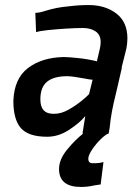

<svg xmlns="http://www.w3.org/2000/svg" viewBox="-20 -531 555 761"><path d="M195 -80Q223 -80 252 -96.5Q281 -113 303 -131Q325 -149 333 -158L347 -215Q339 -215 314 -220Q266 -229 246 -229Q194 -229 167 -207.5Q140 -186 140 -137Q140 -80 191 -80ZM301 210Q214 210 214 139Q214 101 246 62Q278 23 309 -1L307 -2L318 -71Q296 -44 254 -16.5Q212 11 167 11Q93 11 63 -23Q33 -57 33 -131Q36 -219 90.5 -261Q145 -303 233 -305Q249 -305 288.5 -301Q328 -297 364 -288L376 -339Q379 -353 379 -364Q379 -393 359 -406.5Q339 -420 309 -420Q280 -420 240.5 -417.5Q201 -415 168.5 -411.5Q136 -408 125 -404H123L120 -480Q135 -480 160 -488Q204 -502 253 -506Q292 -511 332 -511Q397 -511 441 -477.5Q485 -444 485 -379Q485 -360 481 -339L462 -263L463 -262L439 -158Q420 -84 415 -27Q414 -16 412 -13L413 -12Q412 -9 411.5 -7.5Q411 -6 411 -2Q400 1 381 19Q362 37 346 60.5Q330 84 330 98Q330 116 347 116Q376 116 386 112H390L379 200L353 204Q328 210 301 210Z"/></svg>

Font: Storia Sans SemiBold
Style: Italic
Weight: 600
Italic angle: -13°
Designer: Campivisivi
Foundry: Accademia di Belle Arti di Urbino and students of MA course of Visual design
Version: Version 60.001;May 25, 2020;FontCreator 12.0.0.2522 64-bit